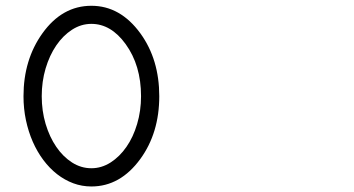

<svg xmlns="http://www.w3.org/2000/svg" viewBox="-20 -638 1244 674"><path d="M300.8 -617.7Q402.3 -617.7 472.7 -521Q506.3 -474.6 522.7 -419.4Q539.1 -364.3 539.1 -300.3Q539.1 -171.4 472.7 -80.1Q402.3 16.6 300.8 16.6Q267.6 16.6 237.3 5.4Q207 -5.9 180.4 -26.6Q153.8 -47.4 132.1 -76.4Q110.4 -105.5 95 -140.6Q79.6 -175.8 71 -216.3Q62.5 -256.8 62.5 -300.3Q62.5 -428.2 128.9 -521Q198.2 -617.7 300.8 -617.7ZM420.9 -483.4Q369.6 -554.2 300.8 -554.2Q264.6 -554.2 232.9 -533.7Q201.2 -513.2 177.5 -478.5Q153.8 -443.8 140.1 -397.7Q126.5 -351.6 126.5 -300.3Q126.5 -249 140.1 -203.1Q153.8 -157.2 177.5 -122.6Q201.2 -87.9 232.9 -67.6Q264.6 -47.4 300.8 -47.4Q336.4 -47.4 368.2 -67.6Q399.9 -87.9 423.8 -122.3Q447.8 -156.7 461.4 -202.9Q475.1 -249 475.1 -300.3Q475.1 -408.7 420.9 -483.4Z"/></svg>

Font: Erica Type
Style: Italic
Weight: 400
Monospace: yes
Designer: Peter Wiegel
Foundry: Peter Wiegel
Version: Version 1.000 2010 initial release